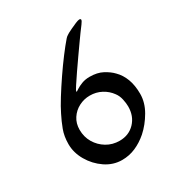

<svg xmlns="http://www.w3.org/2000/svg" viewBox="-154 -735 807 859"><g transform="rotate(-30 249.5 -305.5)"><path d="M231 14.2Q185.1 14.2 145.5 -12.7Q106 -39.6 81.8 -81.3Q57.6 -123 57.6 -167Q57.6 -207.5 69.8 -240Q82 -272.5 97.2 -302.2Q110.4 -329.6 133.8 -367.2Q157.2 -404.8 184.8 -445.3Q212.4 -485.8 239.5 -521.7Q266.6 -557.6 287.1 -581.1Q293 -587.9 299.3 -591.6Q305.7 -595.2 309.1 -597.7Q315.4 -601.1 329.6 -607.9Q343.8 -614.7 357.9 -620.6Q372.1 -626.5 377.9 -626.5Q385.7 -626.5 385.7 -620.6Q385.7 -615.7 375.5 -601.8Q365.2 -587.9 353.5 -572.3Q347.7 -564.5 331.1 -541Q314.5 -517.6 293.2 -487.3Q272 -457 252 -428Q231.9 -398.9 218.8 -378.4Q205.6 -357.9 205.6 -355Q205.6 -352.5 208 -352.5Q208.5 -352.5 219.5 -359.9Q230.5 -367.2 248.8 -374.3Q267.1 -381.3 289.6 -381.3Q329.1 -381.3 356.4 -366.7Q383.8 -352.1 400.9 -334Q423.3 -312 435.8 -279.1Q448.2 -246.1 448.2 -202.1Q448.2 -157.7 423.1 -114.3Q397.9 -70.8 363.3 -40Q333.5 -14.2 300.5 0Q267.6 14.2 231 14.2ZM264.2 -65.9Q312 -65.9 342.8 -98.1Q373.5 -130.4 373.5 -180.2Q373.5 -196.8 368.9 -218Q364.3 -239.3 352.5 -254.9Q335 -279.3 307.9 -293.7Q280.8 -308.1 248.5 -308.1Q218.3 -308.1 191.9 -294.4Q165.5 -280.8 149.2 -255.9Q132.8 -231 132.8 -197.8Q132.8 -161.1 150.4 -131.3Q168 -101.6 197.8 -83.7Q227.5 -65.9 264.2 -65.9Z"/></g></svg>

Font: David Libre
Style: Regular
Weight: 400
Designer: Ismar David, J. Victor Gaultney, Annie Olsen and Meir Sadan
Foundry: Monotype Imaging Inc. & SIL International
Version: Version 1.100; ttfautohint (v1.8.4.7-5d5b)